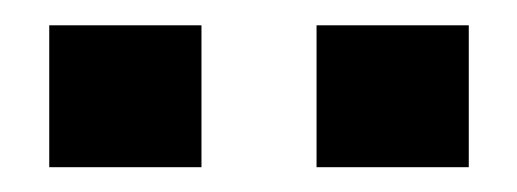

<svg xmlns="http://www.w3.org/2000/svg" viewBox="-20 -782 415 154"><path d="M233.9 -647.9V-761.7H356V-647.9ZM19.5 -647.9V-761.7H141.6V-647.9Z"/></svg>

Font: Roboto Slab LO Medium
Style: Regular
Weight: 500
Designer: Google
Version: Version 2.000